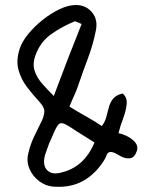

<svg xmlns="http://www.w3.org/2000/svg" viewBox="-20 -721 613 760"><path d="M197 18Q164 17 137 -2.5Q110 -22 97 -52Q84 -82 92 -114Q100 -149 115 -180.5Q130 -212 146 -244Q155 -264 155.5 -280Q156 -296 136 -318Q110 -346 86.5 -377Q63 -408 53 -445Q43 -482 58 -528Q67 -556 91.5 -586Q116 -616 148.5 -642Q181 -668 215.5 -684.5Q250 -701 279 -701Q319 -702 344 -672.5Q369 -643 359 -598Q348 -543 328.5 -491.5Q309 -440 291 -387Q284 -365 274 -343.5Q264 -322 255 -299Q287 -279 322 -259.5Q357 -240 383 -222Q395 -237 400.5 -257Q406 -277 411 -296.5Q416 -316 428 -330.5Q440 -345 465 -351Q484 -336 481.5 -309.5Q479 -283 467.5 -252.5Q456 -222 449 -194Q484 -186 506.5 -166.5Q529 -147 522 -124Q513 -97 494.5 -94.5Q476 -92 457 -103Q428 -121 417 -119.5Q406 -118 402.5 -108Q399 -98 393 -88Q359 -33 310 -5.5Q261 22 197 18ZM193 -341Q220 -414 247.5 -485Q275 -556 303 -626Q297 -629 289.5 -632Q282 -635 277 -637Q227 -617 183 -586Q139 -555 120 -501Q108 -467 117.5 -439.5Q127 -412 148 -388.5Q169 -365 193 -341ZM226 -39Q314 -61 354 -157Q334 -170 317.5 -180Q301 -190 284 -201Q249 -225 233 -231.5Q217 -238 207.5 -223.5Q198 -209 182 -170Q175 -156 170 -141Q165 -126 159 -110Q147 -69 166 -48Q185 -27 226 -39Z"/></svg>

Font: Mynerve
Style: Regular
Weight: 400
Designer: Carolina Short
Foundry: Carolina Short
Version: Version 1.000; ttfautohint (v1.8.4.7-5d5b)